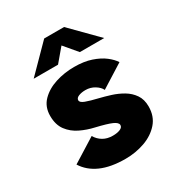

<svg xmlns="http://www.w3.org/2000/svg" viewBox="-170 -825 891 953"><g transform="rotate(-30 275.0 -348.0)"><path d="M274.5 11Q190.5 11 134.2 -14Q78 -39 48.5 -86.5L184.5 -171.5Q198.5 -147.5 221.8 -133.8Q245 -120 277 -120Q302.5 -120 319 -127Q335.5 -134 335.5 -147.5Q335.5 -162 308.8 -173.8Q282 -185.5 220 -200Q179.5 -209 142 -227Q104.5 -245 80.2 -277.2Q56 -309.5 56 -360.5Q56 -412.5 89 -446Q122 -479.5 173.2 -495.8Q224.5 -512 280 -512Q336 -512 377.5 -498Q419 -484 446.5 -462.8Q474 -441.5 487.5 -420L355.5 -337Q347 -355.5 323.5 -370Q300 -384.5 271.5 -384.5Q249 -384.5 232.2 -377.8Q215.5 -371 215.5 -358Q215.5 -345 240.2 -335.8Q265 -326.5 309.5 -316Q338.5 -309 372 -298.5Q405.5 -288 435.2 -270.5Q465 -253 484 -225.5Q503 -198 503 -157.5Q503 -101 470 -63.5Q437 -26 384.8 -7.5Q332.5 11 274.5 11ZM77.5 -561.5 222.5 -708.5H336.5L481.5 -561.5H342L279.5 -635.5L217 -561.5Z"/></g></svg>

Font: Trispace SemiCondensed ExtraBold
Style: Regular
Weight: 800
Width: 4
Designer: Tyler Finck
Foundry: Etcetera Type Company
Version: Version 1.210; ttfautohint (v1.8.3)